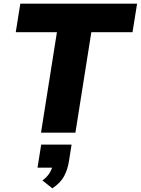

<svg xmlns="http://www.w3.org/2000/svg" viewBox="-20 -725 769 1049"><path d="M204 0 291 -549H66L91 -705H729L704 -549H479L392 0ZM266 304 212 261Q239 241 252.5 217.5Q266 194 270 171L301 191H185L205 65H371L357 154Q350 201 330 238Q310 275 266 304Z"/></svg>

Font: Nunito Sans 9pt Black
Style: Italic
Weight: 900
Italic angle: -9°
Version: Version 3.101;gftools[0.9.27]